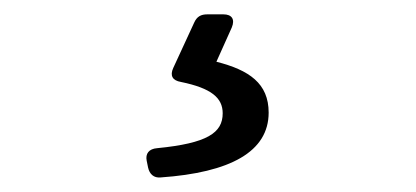

<svg xmlns="http://www.w3.org/2000/svg" viewBox="-20 -23 583 269"><path d="M185.5 202.1 187.5 211.9C189.5 220.7 195.3 226.6 205.1 225.6C302.7 218.8 356.4 189.5 356.4 134.8C356.4 93.8 329.1 75.2 283.2 63.5L304.7 15.6C309.6 3.9 304.7 -2.9 293 -2.9H270.5C261.7 -2.9 255.9 0 252 8.8L222.7 72.3C217.8 83 221.7 89.8 233.4 91.8C276.4 100.6 292 114.3 292 135.7C292 163.1 270.5 177.7 200.2 184.6C188.5 185.5 183.6 192.4 185.5 202.1Z"/></svg>

Font: Ed Sans Neue
Style: Regular
Weight: 400
Designer: Stephen Hutchings
Version: Version 1.004;PS 001.004;hotconv 1.0.88;makeotf.lib2.5.64775